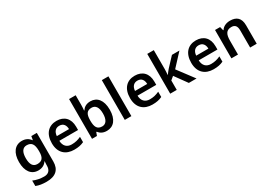

<svg xmlns="http://www.w3.org/2000/svg" viewBox="25 -1848 4462 3177"><g transform="rotate(-30 2256.0 -260.0)"><path d="M263 -552C129 -552 49 -446 49 -270C49 -94 128 10 260 10C328 10 383 -15 420 -71H424C422 -55 420 -24 420 -4V10C420 98 375 145 293 145C217 145 146 130 85 103V207C144 231 208 240 285 240C459 240 546 159 546 4V-542H441L429 -472H424C386 -526 331 -552 263 -552ZM296 -449C387 -449 427 -397 427 -269V-250C427 -134 386 -90 298 -90C217 -90 178 -151 178 -268C178 -387 219 -449 296 -449Z M925 -552C775 -552 675 -452 675 -267C675 -82 787 10 946 10C1026 10 1078 -2 1132 -27V-128C1073 -101 1022 -87 952 -87C860 -87 806 -144 803 -242H1161V-306C1161 -461 1071 -552 925 -552ZM925 -459C1002 -459 1038 -405 1039 -330H806C813 -415 857 -459 925 -459Z M1414 -580V-760H1288V0H1382L1405 -63H1414C1443 -24 1489 10 1570 10C1698 10 1784 -86 1784 -272C1784 -456 1699 -552 1573 -552C1492 -552 1443 -516 1414 -471H1408C1411 -493 1414 -537 1414 -580ZM1537 -450C1613 -450 1655 -391 1655 -273C1655 -157 1613 -93 1539 -93C1443 -93 1414 -156 1414 -272V-283C1415 -396 1446 -450 1537 -450Z M2040 0V-760H1914V0Z M2419 -552C2269 -552 2169 -452 2169 -267C2169 -82 2281 10 2440 10C2520 10 2572 -2 2626 -27V-128C2567 -101 2516 -87 2446 -87C2354 -87 2300 -144 2297 -242H2655V-306C2655 -461 2565 -552 2419 -552ZM2419 -459C2496 -459 2532 -405 2533 -330H2300C2307 -415 2351 -459 2419 -459Z M2907 -399V-760H2782V0H2907V-180L2970 -232L3138 0H3285L3054 -308L3271 -542H3128L2968 -371C2946 -347 2921 -313 2904 -289H2901C2904 -324 2907 -365 2907 -399Z M3588 -552C3438 -552 3338 -452 3338 -267C3338 -82 3450 10 3609 10C3689 10 3741 -2 3795 -27V-128C3736 -101 3685 -87 3615 -87C3523 -87 3469 -144 3466 -242H3824V-306C3824 -461 3734 -552 3588 -552ZM3588 -459C3665 -459 3701 -405 3702 -330H3469C3476 -415 3520 -459 3588 -459Z M4241 -552C4173 -552 4108 -527 4073 -471H4066L4048 -542H3951V0H4077V-265C4077 -384 4108 -450 4209 -450C4278 -450 4309 -409 4309 -328V0H4435V-353C4435 -493 4362 -552 4241 -552Z"/></g></svg>

Font: Noto Sans Gunjala Gondi Semibold
Style: Regular
Weight: 400
Designer: Ek Type
Foundry: Ek Type
Version: Version 1.004